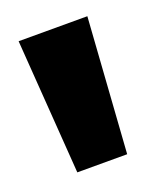

<svg xmlns="http://www.w3.org/2000/svg" viewBox="-63 -722 267 330"><g transform="rotate(-20 70.0 -557.0)"><path d="M25 -433.7 7.3 -680H133L116.2 -433.7Z"/></g></svg>

Font: Bricolage Grotesque 96pt ExtraBold Condensed
Style: Regular
Weight: 800
Width: 3
Version: Version 1.001;gftools[0.9.33.dev8+g029e19f]